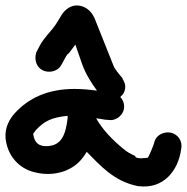

<svg xmlns="http://www.w3.org/2000/svg" viewBox="-22 -732 676 693"><path d="M-2 -234C4 -171 46 -123 104 -110C172 -93 240 -114 276 -162C281 -168 285 -174 291 -184C337 -138 388 -77 477 -60H479C569 -49 622 -117 632 -195C638 -225 618 -248 595 -253C573 -258 541 -248 534 -215C532 -207 517 -171 512 -163C512 -163 466 -155 466 -169C451 -176 438 -182 423 -195C385 -226 348 -264 325 -305C335 -304 346 -302 357 -300L371 -299C398 -295 426 -318 426 -347C426 -361 421 -373 412 -382C422 -390 430 -402 430 -419C430 -432 424 -441 420 -448V-450L409 -463C404 -469 397 -478 390 -489L319 -667C315 -675 303 -700 275 -709C235 -722 209 -693 199 -676C190 -661 184 -650 173 -635C160 -617 136 -595 121 -566L112 -549C105 -537 105 -521 107 -512C117 -463 181 -463 199 -497L210 -517C212 -521 221 -539 226 -539C234 -550 241 -559 250 -571C258 -549 267 -523 275 -499C288 -463 309 -431 328 -405C304 -408 277 -411 247 -411C149 -411 80 -377 31 -323C14 -304 -5 -274 -2 -234ZM98 -247C98 -250 95 -246 108 -263C139 -296 165 -308 222 -314V-305C215 -243 198 -209 154 -205C118 -201 102 -218 98 -247Z"/></svg>

Font: Stray Cat
Style: ExBlk
Weight: 1000
Version: Version 1.0